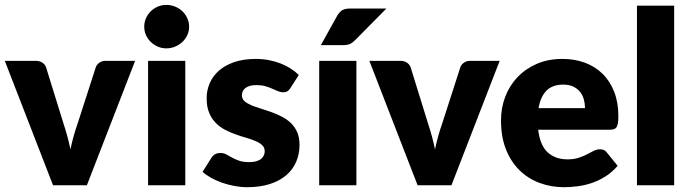

<svg xmlns="http://www.w3.org/2000/svg" viewBox="-22 -772 2882 800"><path d="M340 0H199L-2 -518.5H127Q143.5 -518.5 154.8 -510.8Q166 -503 170 -491.5L242 -259Q251.5 -230.5 258.8 -203.5Q266 -176.5 271.5 -149.5Q277 -176.5 284.5 -203.5Q292 -230.5 302 -259L377 -491.5Q381 -503 392 -510.8Q403 -518.5 418 -518.5H541Z M750 -518.5V0H595V-518.5ZM766 -660.5Q766 -642 758.5 -625.8Q751 -609.5 738 -597.2Q725 -585 707.8 -577.8Q690.5 -570.5 671 -570.5Q652 -570.5 635.5 -577.8Q619 -585 606.2 -597.2Q593.5 -609.5 586.2 -625.8Q579 -642 579 -660.5Q579 -679.5 586.2 -696Q593.5 -712.5 606.2 -725Q619 -737.5 635.5 -744.5Q652 -751.5 671 -751.5Q690.5 -751.5 707.8 -744.5Q725 -737.5 738 -725Q751 -712.5 758.5 -696Q766 -679.5 766 -660.5Z M1188 -405Q1182 -395.5 1175.2 -391.5Q1168.5 -387.5 1158 -387.5Q1147 -387.5 1136 -392.2Q1125 -397 1112.2 -402.5Q1099.5 -408 1083.5 -412.8Q1067.5 -417.5 1047 -417.5Q1017.5 -417.5 1001.8 -406.2Q986 -395 986 -375Q986 -360.5 996.2 -351Q1006.5 -341.5 1023.5 -334.2Q1040.5 -327 1062 -320.5Q1083.5 -314 1106 -306Q1128.5 -298 1150 -287.2Q1171.5 -276.5 1188.5 -260.8Q1205.5 -245 1215.8 -222.5Q1226 -200 1226 -168.5Q1226 -130 1212 -97.5Q1198 -65 1170.2 -41.5Q1142.5 -18 1101.8 -5Q1061 8 1008 8Q981.5 8 955 3Q928.5 -2 903.8 -10.5Q879 -19 858 -30.8Q837 -42.5 822 -56L858 -113Q864 -123 873.2 -128.8Q882.5 -134.5 897 -134.5Q910.5 -134.5 921.2 -128.5Q932 -122.5 944.5 -115.5Q957 -108.5 973.8 -102.5Q990.5 -96.5 1016 -96.5Q1034 -96.5 1046.5 -100.2Q1059 -104 1066.5 -110.5Q1074 -117 1077.5 -125Q1081 -133 1081 -141.5Q1081 -157 1070.5 -167Q1060 -177 1043 -184.2Q1026 -191.5 1004.2 -197.8Q982.5 -204 960 -212Q937.5 -220 915.8 -231.2Q894 -242.5 877 -259.8Q860 -277 849.5 -302Q839 -327 839 -362.5Q839 -395.5 851.8 -425.2Q864.5 -455 890 -477.5Q915.5 -500 954 -513.2Q992.5 -526.5 1044 -526.5Q1072 -526.5 1098.2 -521.5Q1124.5 -516.5 1147.5 -507.5Q1170.5 -498.5 1189.5 -486.2Q1208.5 -474 1223 -459.5Z M1308 0ZM1463 -518.5V0H1308V-518.5ZM1588 -736.5 1458 -605Q1446.5 -593.5 1436 -588.8Q1425.5 -584 1408 -584H1315L1383 -706.5Q1391.5 -721 1403 -728.8Q1414.5 -736.5 1438 -736.5Z M1859 0H1718L1517 -518.5H1646Q1662.5 -518.5 1673.8 -510.8Q1685 -503 1689 -491.5L1761 -259Q1770.5 -230.5 1777.8 -203.5Q1785 -176.5 1790.5 -149.5Q1796 -176.5 1803.5 -203.5Q1811 -230.5 1821 -259L1896 -491.5Q1900 -503 1911 -510.8Q1922 -518.5 1937 -518.5H2060Z M2321.5 -526.5Q2373 -526.5 2415.8 -510.5Q2458.5 -494.5 2489.2 -464Q2520 -433.5 2537.2 -389.2Q2554.5 -345 2554.5 -289Q2554.5 -271.5 2553 -260.5Q2551.5 -249.5 2547.5 -243Q2543.5 -236.5 2536.8 -234Q2530 -231.5 2519.5 -231.5H2220.5Q2228 -166.5 2260 -137.2Q2292 -108 2342.5 -108Q2369.5 -108 2389 -114.5Q2408.5 -121 2423.8 -129Q2439 -137 2451.8 -143.5Q2464.5 -150 2478.5 -150Q2497 -150 2506.5 -136.5L2551.5 -81Q2527.5 -53.5 2499.8 -36.2Q2472 -19 2442.8 -9.2Q2413.5 0.5 2384.2 4.2Q2355 8 2328.5 8Q2274 8 2226.2 -9.8Q2178.5 -27.5 2142.8 -62.5Q2107 -97.5 2086.2 -149.5Q2065.5 -201.5 2065.5 -270.5Q2065.5 -322.5 2083.2 -369Q2101 -415.5 2134.2 -450.5Q2167.5 -485.5 2214.8 -506Q2262 -526.5 2321.5 -526.5ZM2324.5 -419.5Q2280 -419.5 2255 -394.2Q2230 -369 2222 -321.5H2415.5Q2415.5 -340 2410.8 -357.5Q2406 -375 2395.2 -388.8Q2384.5 -402.5 2367 -411Q2349.5 -419.5 2324.5 -419.5Z M2787 -748.5V0H2632V-748.5Z"/></svg>

Font: Lato Black
Style: Regular
Weight: 900
Designer: Lukasz Dziedzic
Foundry: tyPoland Lukasz Dziedzic
Version: Version 2.007; 2014-02-27